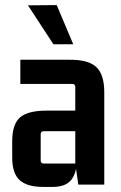

<svg xmlns="http://www.w3.org/2000/svg" viewBox="-20 -726 474 755"><path d="M187 9H149Q87 9 57.5 -17.5Q28 -44 28 -106V-170Q28 -238 59 -264.5Q90 -291 163 -291H289V-210H152Q140 -210 140 -198V-95Q140 -83 152 -83H276V-384Q276 -396 264 -396H60V-491H252Q326 -492 358 -463Q390 -434 390 -363V0H288L276 -83L282 -96Q282 -46 260 -18.5Q238 9 187 9ZM90 -705 190 -552H268L203 -706Z"/></svg>

Font: Gemunu Libre ExtraLight
Style: Bold
Weight: 700
Version: Version 1.100